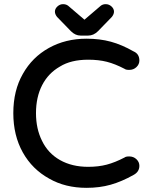

<svg xmlns="http://www.w3.org/2000/svg" viewBox="-20 -885 719 923"><path d="M321 -735 254 -804Q244 -817 244 -829Q244 -843 256 -854Q268 -865 283 -865Q298 -865 308 -857L384 -792Q387 -790 386 -790Q386 -790 388 -792L464 -857Q474 -865 488 -865Q504 -865 516 -854Q528 -843 528 -829Q528 -817 518 -804L451 -735Q430 -714 404 -714H367Q342 -714 321 -735ZM90 -530Q135 -610 215 -654.5Q295 -699 396 -699Q460 -699 513 -684.5Q566 -670 622 -638Q650 -626 650 -594Q650 -576 636 -562.5Q622 -549 601 -549Q585 -549 579 -554Q533 -578 493.5 -588Q454 -598 404 -598Q321 -598 268 -565Q212 -533 182.5 -475.5Q153 -418 153 -341Q153 -266 182 -208Q211 -148 268.5 -115.5Q326 -83 404 -83Q453 -83 493 -93.5Q533 -104 579 -128Q585 -133 601 -133Q622 -133 636 -119.5Q650 -106 650 -88Q650 -59 622 -44Q565 -12 512 3Q459 18 396 18Q294 18 217 -26Q135 -71 89.5 -152.5Q44 -234 44 -341Q44 -450 90 -530Z"/></svg>

Font: 寒蝉全圆体 Bold
Style: Regular
Weight: 700
Designer: Warren2060
      Designed by Motoya company      

      [Varela Round]
      Joe Prince(Latin component); Avraham Cornf
Foundry: ChillType
Version: Version 3.200